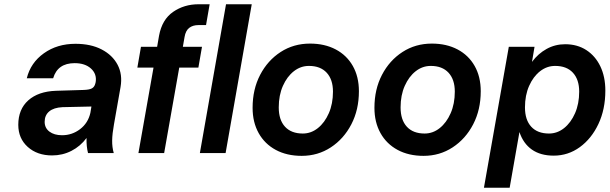

<svg xmlns="http://www.w3.org/2000/svg" viewBox="-20 -720 2867 903"><path d="M516 -135Q508 -91 507.5 -59.5Q507 -28 515 0H394Q386 -31 387 -71Q358 -32 316 -10.5Q274 11 225 11Q155 11 110.5 -29Q66 -69 66 -133Q66 -206 113 -248Q160 -290 243 -293L374 -297Q401 -298 412.5 -304.5Q424 -311 428 -326L430 -334Q436 -372 408 -397.5Q380 -423 331 -423Q251 -423 230 -352H106Q124 -425 186.5 -469.5Q249 -514 335 -514Q407 -514 458 -487.5Q509 -461 533 -415.5Q557 -370 547 -311ZM190 -147Q190 -118 212.5 -101Q235 -84 272 -84Q319 -84 356.5 -112.5Q394 -141 405 -189L410 -219L274 -216Q233 -214 211.5 -196Q190 -178 190 -147Z M626 -402 643 -500H719L728 -552Q742 -628 794 -664Q846 -700 914 -700H966L949 -602H913Q887 -602 870 -589Q853 -576 848 -546L840 -500H930L913 -402H823L752 0H631L702 -402Z M1043 -700H1164L1041 0H920Z M1168 -213Q1168 -300 1203.5 -368Q1239 -436 1300 -475.5Q1361 -515 1438 -515Q1507 -515 1559 -487.5Q1611 -460 1639.5 -409.5Q1668 -359 1668 -291Q1668 -204 1632.5 -135.5Q1597 -67 1536 -27Q1475 13 1399 13Q1329 13 1277 -15Q1225 -43 1196.5 -94Q1168 -145 1168 -213ZM1546 -289Q1546 -346 1516.5 -378Q1487 -410 1433 -410Q1394 -410 1362 -385Q1330 -360 1310.5 -316Q1291 -272 1291 -215Q1291 -156 1320.5 -124Q1350 -92 1404 -92Q1443 -92 1475 -117.5Q1507 -143 1526.5 -187.5Q1546 -232 1546 -289Z M1741 -213Q1741 -300 1776.5 -368Q1812 -436 1873 -475.5Q1934 -515 2011 -515Q2080 -515 2132 -487.5Q2184 -460 2212.5 -409.5Q2241 -359 2241 -291Q2241 -204 2205.5 -135.5Q2170 -67 2109 -27Q2048 13 1972 13Q1902 13 1850 -15Q1798 -43 1769.5 -94Q1741 -145 1741 -213ZM2119 -289Q2119 -346 2089.5 -378Q2060 -410 2006 -410Q1967 -410 1935 -385Q1903 -360 1883.5 -316Q1864 -272 1864 -215Q1864 -156 1893.5 -124Q1923 -92 1977 -92Q2016 -92 2048 -117.5Q2080 -143 2099.5 -187.5Q2119 -232 2119 -289Z M2373 -500H2494L2482 -429Q2511 -468 2551 -490Q2591 -512 2638 -512Q2695 -512 2737.5 -484.5Q2780 -457 2803.5 -408Q2827 -359 2827 -294Q2827 -206 2794.5 -137Q2762 -68 2707 -28Q2652 12 2584 12Q2522 12 2481.5 -16.5Q2441 -45 2423 -99L2377 163H2256ZM2704 -289Q2704 -346 2674.5 -378Q2645 -410 2591 -410Q2552 -410 2520 -385Q2488 -360 2468.5 -316Q2449 -272 2449 -215Q2449 -156 2478.5 -124Q2508 -92 2562 -92Q2601 -92 2633 -117.5Q2665 -143 2684.5 -187.5Q2704 -232 2704 -289Z"/></svg>

Font: Overused Grotesk SemiBold
Style: Italic
Weight: 600
Italic angle: -10°
Version: Version 0.003